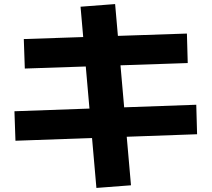

<svg xmlns="http://www.w3.org/2000/svg" viewBox="-20 -832 1040 944"><path d="M454 92 376 -799 546 -812 624 79ZM56 -140 51 -285 945 -317 949 -172ZM102 -495 97 -640 899 -667 903 -522Z"/></svg>

Font: M PLUS 2 Thin ExtraBold
Style: Regular
Weight: 800
Version: Version 1.001